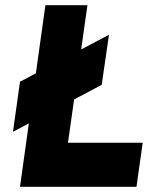

<svg xmlns="http://www.w3.org/2000/svg" viewBox="-20 -720 570 740"><path d="M57 0H506L530 -170H242L317 -700H155ZM30 -212 372 -393 400 -586 57 -405Z"/></svg>

Font: Unageo
Style: Black-Italic
Weight: 900
Designer: Richard Sepsi
Foundry: Richard Sepsi
Version: Version 2.000